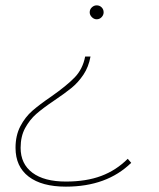

<svg xmlns="http://www.w3.org/2000/svg" viewBox="-20 -540 594 717"><path d="M315 -494Q315 -505 323 -512.5Q331 -520 341 -520Q352 -520 359.5 -512.5Q367 -505 367 -494Q367 -484 359.5 -476Q352 -468 341 -468Q331 -468 323 -476Q315 -484 315 -494ZM38 12Q38 -34 56 -68.5Q74 -103 101 -126.5Q128 -150 172 -180Q229 -220 259 -251Q289 -282 298 -329H318Q311 -290 291.5 -261Q272 -232 247.5 -212Q223 -192 183 -165Q140 -136 115.5 -114.5Q91 -93 74 -62Q57 -31 57 12Q57 72 101 105Q145 138 226 138Q302 138 358 117Q414 96 457 53L470 68Q379 157 226 157Q136 157 87 119.5Q38 82 38 12Z"/></svg>

Font: Montserrat Alternates Thin
Style: Italic
Weight: 250
Italic angle: -11.3°
Designer: Julieta Ulanovsky
Foundry: Julieta Ulanovsky
Version: Version 7.200